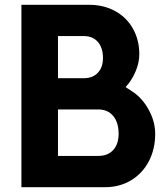

<svg xmlns="http://www.w3.org/2000/svg" viewBox="-20 -760 695 798"><path d="M69 -740H351Q411 -740 458.5 -714Q506 -688 532.5 -641Q559 -594 559 -534Q559 -500 543.5 -463Q528 -426 502 -398L531 -379Q572 -352 598.5 -303Q625 -254 625 -204Q625 -140 598.5 -89.5Q572 -39 524.5 -10.5Q477 18 417 18H69ZM473 -204Q473 -251 450.5 -278Q428 -305 389 -305H221V-112H389Q428 -112 450.5 -136.5Q473 -161 473 -204ZM408 -519Q408 -561 387 -585.5Q366 -610 329 -610H221V-435H332Q367 -436 387.5 -458.5Q408 -481 408 -519Z"/></svg>

Font: SUITE Heavy
Style: Regular
Weight: 900
Designer: Sun
Foundry: Sun
Version: Version 2.040